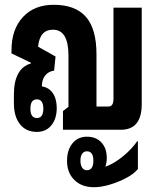

<svg xmlns="http://www.w3.org/2000/svg" viewBox="-20 -542 658 802"><path d="M134 9Q89 9 63.5 -23Q38 -55 38 -111V-146Q38 -256 109 -277V-280L28 -319V-332Q28 -419 75.5 -470.5Q123 -522 204 -522Q295 -522 339 -471.5Q383 -421 383 -315V-97H433Q454 -97 454 -129V-510H572V-107Q572 0 485 0H243V-78L266 -96V-310Q266 -418 201 -418Q146 -418 139 -347L212 -306L206 -247Q183 -244 169 -227Q155 -210 155 -181Q184 -177 200.5 -153Q217 -129 217 -91Q217 -46 194.5 -18.5Q172 9 134 9ZM134 -49Q161 -49 161 -88Q161 -127 134 -127Q107 -127 107 -88Q107 -49 134 -49ZM373 240Q321 240 291 210Q260 180 260 130Q260 85 282.5 57Q305 29 343 29Q381 29 403.5 53Q426 77 426 118Q426 139 420 154Q440 148 465.5 131.5Q491 115 514.5 92.5Q538 70 553 48H556V164Q540 184 508 201Q476 218 439.5 229Q403 240 373 240ZM343 169Q370 169 370 129Q370 90 343 90Q330 90 323 100.5Q316 111 316 129Q316 147 323 158Q330 169 343 169Z"/></svg>

Font: Noto Sans Thai Looped UI Condensed
Style: Bold
Weight: 700
Width: 3
Designer: Cadson Demak Team
Foundry: Cadson Demak Co., Ltd.
Version: Version 1.000